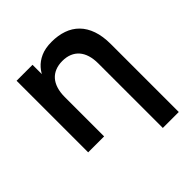

<svg xmlns="http://www.w3.org/2000/svg" viewBox="-200 -695 1024 1024"><g transform="rotate(-45 312.0 -183.0)"><path d="M443.5 -297.2Q443.5 -332 435.2 -358.9Q426.9 -385.8 410.9 -404.2Q394.9 -422.7 371.4 -432.4Q347.8 -442.2 317.3 -442.2Q286.9 -442.2 263.3 -432.6Q239.7 -423.1 223.5 -404.7Q207.2 -386.2 198.8 -359.1Q190.3 -332 190.3 -297.2L163.7 -382.4Q167.8 -414.4 179.1 -445.2Q190.4 -476.1 212 -500.5Q233.6 -525 267.1 -540Q300.6 -555 349 -555Q397.2 -555 436.8 -541.2Q476.5 -527.4 504.8 -498.8Q533.2 -470.1 548.5 -426.3Q563.8 -382.6 563.8 -322.7V189.5H443.5ZM70 0V-540H190.3V0Z"/></g></svg>

Font: Vela Sans GX ExtLt
Style: Regular
Weight: 200
Designer: Principal design: Mikhail Sharanda - project Manrope.
Design modification: Ravid Balaliev
Foundry: Mikhail Sharanda
Version: Version 1.001